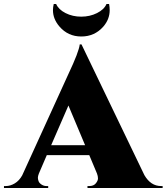

<svg xmlns="http://www.w3.org/2000/svg" viewBox="-59 -948 840 968"><path d="M494 -897Q494 -851 462 -814Q418 -764 351 -764Q284 -764 241 -814Q208 -852 208 -897Q208 -912 212 -928H224Q236 -900 271.5 -882Q307 -864 350.5 -864Q394 -864 430 -882Q466 -900 478 -928H491Q494 -912 494 -897ZM753 -10H761V0H382V-10H391Q413 -10 424 -23.5Q435 -37 435 -48.5Q435 -60 430 -73L391 -166H177L137 -73Q132 -60 132 -52Q132 -44 135.5 -34.5Q139 -25 150.5 -17.5Q162 -10 175 -10H184V0H-39V-10H-30Q-7 -10 15.5 -23.5Q38 -37 53 -64L286 -575Q339 -687 343 -724H352L669 -65Q701 -10 753 -10ZM199 -216H370L286 -416Z"/></svg>

Font: Cinzel Decorative Black
Style: Regular
Weight: 900
Designer: Natanael Gama
Version: Version 1.002;PS 001.002;hotconv 1.0.56;makeotf.lib2.0.21325